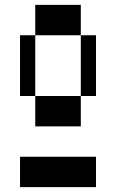

<svg xmlns="http://www.w3.org/2000/svg" viewBox="-20 -1020 540 790"><path d="M62.5 -375H375V-250H62.5ZM312.5 -625V-500H125V-625H62.5V-875H125V-625ZM312.5 -875H125V-1000H312.5V-875H375V-625H312.5Z"/></svg>

Font: Amiga Topaz Unicode Rus
Style: Regular
Weight: 400
Designer: dMG of Trueschool and Divine Stylers
Foundry: dMG of Trueschool and Divine Stylers
Version: Version 1.1